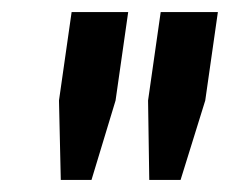

<svg xmlns="http://www.w3.org/2000/svg" viewBox="-20 -706 382 319"><path d="M78 -539 99 -686H193L172 -539L132 -407H81ZM226 -539 247 -686H342L321 -539L280 -407H228Z"/></svg>

Font: Archivo Narrow Medium
Style: Italic
Weight: 500
Italic angle: -8°
Designer: Hector Gatti
Foundry: Omnibus-Type
Version: Version 2.001